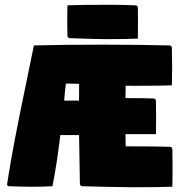

<svg xmlns="http://www.w3.org/2000/svg" viewBox="-20 -775 747 799"><path d="M9.5 -8.1Q9.5 -12 14.2 -38.6Q27.1 -118.9 43.7 -205Q60.3 -291 86.7 -418.6Q113 -546.1 121.1 -585.9Q229.7 -589.1 404.8 -589.1Q560.1 -589.1 685.5 -585.9Q689.7 -585.7 692.5 -582.9Q695.3 -580.1 695.3 -576.2Q696.3 -516.6 696.3 -491.7Q696.3 -453.4 695.3 -419.9Q654.1 -418 540 -418Q520.8 -418 502.9 -418.2Q502.4 -392.8 502.2 -366.9Q589.6 -366.5 619.1 -365.2Q623 -365.2 626 -362.3Q628.9 -359.4 628.9 -355.5Q629.6 -315.4 629.6 -282Q629.6 -252 628.9 -216.8H502.2Q502.4 -199.7 502.9 -166H514.6Q634.3 -166 687.5 -164.1Q691.4 -164.1 694.3 -161.1Q697.3 -158.2 697.3 -154.3Q698.2 -94.7 698.2 -69.8Q698.2 -31.5 697.3 2Q650.9 4.2 529.8 4.2Q505.6 4.2 426.9 2.6Q348.1 1 322.3 0Q318.4 0 315.4 -2.9Q312.5 -5.9 312.5 -9.8Q310.1 -120.4 309.1 -212.9H231Q216.1 -87.9 198.2 0Q151.4 2.2 117.4 2.2Q76.9 2.2 17.6 0Q13.9 0 11.7 -2.3Q9.5 -4.6 9.5 -8.1ZM247.1 -356.4H308.8Q309.1 -367.2 309.1 -391.5Q309.1 -415.8 309.3 -426.3Q299.6 -426.3 289.4 -426.5Q279.3 -426.8 269 -427Q258.8 -427.2 254.4 -427.2Q250 -399.4 247.1 -356.4ZM259.8 -689.7Q259.8 -717.8 260.7 -752.9Q307.4 -755.1 434.1 -755.1Q484.1 -755.1 543.9 -752.9Q547.9 -752.9 550.7 -750.1Q553.5 -747.3 553.7 -743.2Q554.2 -721.2 554.2 -679Q554.2 -631.1 553.7 -614.3Q505.9 -612.1 419.4 -612.1Q383.3 -612.1 270.5 -616.2Q266.6 -616.2 263.8 -619Q261 -621.8 260.7 -626Q259.8 -660.4 259.8 -689.7Z"/></svg>

Font: Digitalt
Style: Medium
Weight: 500
Designer: gluk
Foundry: gluk
Version: Version 0.60